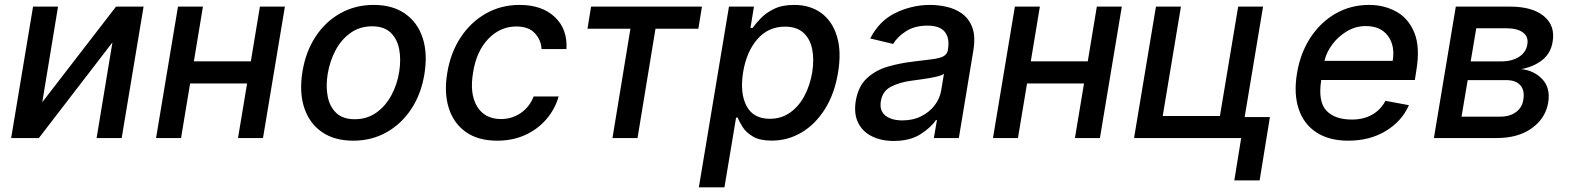

<svg xmlns="http://www.w3.org/2000/svg" viewBox="-20 -573 6512 797"><path d="M155.5 -148.8 461.6 -545.5H576L485.1 0H381L446.7 -397L141.3 0H26.3L117.2 -545.5H220.9Z M822.4 -545.5 784.8 -318.5H1021.3L1058.9 -545.5H1162.6L1071.7 0H968L1005.7 -226.6H769.2L731.5 0H627.8L718.8 -545.5Z M1446.4 11Q1368.3 11 1316.4 -24.9Q1264.6 -60.7 1243.1 -125Q1221.6 -189.3 1235.4 -274.9Q1248.9 -358.7 1290.1 -421.2Q1331.3 -483.7 1393.3 -518.1Q1455.3 -552.6 1530.9 -552.6Q1609 -552.6 1660.9 -516.7Q1712.7 -480.8 1734.2 -416.4Q1755.7 -351.9 1741.8 -265.6Q1728.3 -182.5 1687 -120.2Q1645.6 -57.9 1583.8 -23.4Q1522 11 1446.4 11ZM1452.4 -78.1Q1503.6 -78.1 1541.7 -105.1Q1579.9 -132.1 1604.2 -176.8Q1628.6 -221.6 1637.1 -274.9Q1645.2 -326.3 1636.9 -369.1Q1628.6 -411.9 1601.2 -437.9Q1573.9 -463.8 1524.9 -463.8Q1473.7 -463.8 1435.4 -436.6Q1397 -409.4 1373 -364.5Q1349.1 -319.6 1340.2 -266Q1332 -214.8 1340.4 -172.2Q1348.7 -129.6 1376.1 -103.9Q1403.4 -78.1 1452.4 -78.1Z M2044 11Q1964.8 11 1913.9 -25Q1862.9 -61.1 1842.9 -124.6Q1822.8 -188.2 1836.6 -270.2Q1850.1 -353.7 1891.9 -417.3Q1933.6 -480.8 1996.6 -516.7Q2059.7 -552.6 2136.7 -552.6Q2229.8 -552.6 2283 -502.3Q2336.3 -452.1 2331.3 -369.3H2228Q2225.9 -407.7 2199.9 -435.4Q2174 -463.1 2123.2 -463.1Q2056.5 -463.1 2007.1 -411.8Q1957.7 -360.4 1943.9 -272.7Q1928.6 -183.6 1960.4 -131.2Q1992.2 -78.8 2059.7 -78.8Q2105.1 -78.8 2141.5 -103.7Q2177.9 -128.6 2195.3 -172.6H2299Q2283.7 -119.7 2248 -78.1Q2212.4 -36.6 2160.3 -12.8Q2108.3 11 2044 11Z M2418.7 -453.8 2433.6 -545.5H2893.8L2878.9 -453.8H2701L2626.4 0H2522.4L2596.9 -453.8Z M2881 204.5 3006 -545.5H3109.7L3095.2 -457H3104Q3116.1 -474.1 3137.3 -496.4Q3158.4 -518.8 3192.3 -535.7Q3226.2 -552.6 3276.6 -552.6Q3342.7 -552.6 3388.7 -519.2Q3434.7 -485.8 3454 -422.9Q3473.4 -360.1 3458.8 -271.7Q3444.2 -183.6 3404.3 -120.2Q3364.3 -56.8 3307.2 -23.1Q3250 10.7 3183.9 10.7Q3134.2 10.7 3105.8 -6Q3077.4 -22.7 3063.2 -45.1Q3049 -67.5 3041.9 -84.9H3035.5L2987.2 204.5ZM3064.6 -272.7Q3050.8 -186.8 3078.8 -133.3Q3106.9 -79.9 3175.4 -79.9Q3223 -79.9 3259.2 -105.3Q3295.5 -130.7 3318.9 -174.4Q3342.3 -218 3351.6 -272.7Q3360.1 -327.1 3351.2 -369.9Q3342.3 -412.6 3314.5 -437.5Q3286.6 -462.4 3238.6 -462.4Q3169 -462.4 3123.8 -410.3Q3078.5 -358.3 3064.6 -272.7Z M3689.6 12.1Q3637.8 12.1 3599.1 -7.3Q3560.4 -26.6 3542.1 -63.7Q3523.8 -100.9 3532.3 -154.1Q3543 -215.9 3579.2 -248.9Q3615.4 -282 3665.8 -296.5Q3716.3 -311.1 3768.8 -317.1Q3818.5 -323.2 3849.4 -327.1Q3880.3 -331 3896.1 -339.3Q3911.9 -347.7 3915.1 -366.5V-369Q3922.6 -415.1 3901.8 -440.9Q3881 -466.6 3829.9 -466.6Q3776.6 -466.6 3740.6 -443.2Q3704.5 -419.7 3687.5 -390.6L3592.3 -413.4Q3630.7 -487.9 3698.9 -520.2Q3767 -552.6 3840.9 -552.6Q3873.6 -552.6 3908.7 -544.9Q3943.9 -537.3 3972.8 -516.9Q4001.8 -496.4 4016 -459.2Q4030.2 -421.9 4020.2 -362.2L3960.2 0H3856.5L3869.3 -74.6H3865.1Q3844.8 -44 3801.1 -16Q3757.5 12.1 3689.6 12.1ZM3725.9 -73.2Q3770.2 -73.2 3804.5 -90.6Q3838.8 -108 3860.1 -136.2Q3881.4 -164.4 3886.7 -196.7L3898.4 -267Q3889.6 -259.6 3863.6 -253.9Q3837.7 -248.2 3808.9 -244.3Q3780.2 -240.4 3762.8 -237.9Q3715.9 -231.9 3679.5 -213.6Q3643.1 -195.3 3636.4 -152.7Q3630 -113.3 3655.4 -93.2Q3680.8 -73.2 3725.9 -73.2Z M4296.5 -545.5 4258.9 -318.5H4495.4L4533 -545.5H4636.7L4545.8 0H4442.1L4479.8 -226.6H4243.3L4205.6 0H4101.9L4192.8 -545.5Z M5223 -545.5 5132.1 0H4687.5L4778.4 -545.5H4882.1L4806.5 -91.6H5044L5119.7 -545.5ZM5251.4 -87 5208.8 175.8H5103.7L5146.3 -87Z M5576.7 11Q5496.4 11 5443.9 -23.8Q5391.3 -58.6 5370.6 -121.6Q5349.8 -184.7 5364 -269.2Q5377.8 -353 5419.7 -416.9Q5461.6 -480.8 5524.3 -516.7Q5587 -552.6 5663 -552.6Q5725.1 -552.6 5775.7 -525Q5826.3 -497.5 5851 -437.3Q5875.7 -377.1 5859 -278.4L5853 -240.8H5464.5Q5450.6 -152 5485.4 -114.3Q5520.2 -76.7 5592.3 -76.7Q5638.8 -76.7 5674.5 -96.2Q5710.2 -115.8 5731.2 -154.5L5828.5 -136.4Q5799.4 -70 5732.8 -29.5Q5666.2 11 5576.7 11ZM5478 -320.3H5761Q5771.7 -382.8 5741.5 -423.8Q5711.3 -464.8 5649.1 -464.8Q5607.6 -464.8 5571.6 -443.5Q5535.5 -422.2 5510.7 -389Q5485.8 -355.8 5478 -320.3Z M5932.2 0 6023.1 -545.5H6248.9Q6340.9 -545.5 6388.7 -506Q6436.4 -466.6 6425.1 -399.9Q6417.3 -351.6 6381.9 -323.7Q6346.6 -295.8 6295.1 -286.2Q6348.4 -280.2 6382.5 -244Q6416.5 -207.7 6406.6 -147Q6395.6 -82 6339 -41Q6282.3 0 6192.8 0ZM6046.9 -88.8H6207.7Q6247.5 -88.8 6273.1 -107.8Q6298.7 -126.8 6303.3 -158.7Q6310 -197.1 6291.2 -218.8Q6272.4 -240.4 6233.3 -240.4H6072.4ZM6084.9 -318.2H6212Q6256.7 -318.2 6285.9 -337.2Q6315 -356.2 6320 -388.5Q6325.6 -419.7 6302.4 -437.7Q6279.1 -455.6 6234 -455.6H6108Z"/></svg>

Font: Inter UI Medium
Style: Italic
Weight: 500
Italic angle: 9.39999°
Designer: Rasmus Andersson
Foundry: rsms
Version: 3.2;8d6f07862